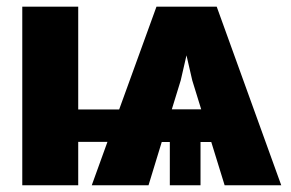

<svg xmlns="http://www.w3.org/2000/svg" viewBox="-20 -548 861 568"><path d="M211.4 -224.1H332.5L442.9 -528.3H621.1L812 0H644.5L605 -127.9H573.2V0H482.4V-127.9H458.5L419.4 0H251.5L297.9 -128.4H211.4V0H45.9V-528.3H211.4ZM488.3 -224.6H575.2L548.8 -310.1L531.7 -384.3L514.6 -310.1Z"/></svg>

Font: Roboto Black
Style: Regular
Weight: 900
Designer: Google
Version: Version 2.134; 2016